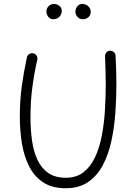

<svg xmlns="http://www.w3.org/2000/svg" viewBox="-20 -954 699 993"><path d="M151.9 -678.2Q163.1 -675.8 169.2 -666.3Q175.3 -656.7 172.9 -645.5Q156.2 -571.8 147 -500.2Q137.7 -428.7 137.7 -347.2Q137.7 -282.7 145.8 -226.1Q153.8 -169.4 174.1 -126.5Q194.3 -83.5 230 -59.1Q265.6 -34.7 320.3 -34.7Q375 -34.7 411.9 -63.2Q448.7 -91.8 471.7 -140.9Q494.6 -189.9 506.6 -252.7Q518.6 -315.4 522.7 -384.5Q526.9 -453.6 526.9 -521.5Q526.9 -554.7 525.6 -593.8Q524.4 -632.8 523.4 -663.1Q522.9 -674.3 530.3 -682.9Q537.6 -691.4 548.8 -691.9Q560.1 -691.9 568.6 -684.6Q577.1 -677.2 577.6 -666Q579.1 -635.3 580.6 -595.7Q582 -556.2 582 -521.5Q582 -447.8 576.7 -371.6Q571.3 -295.4 556.2 -225.3Q541 -155.3 512 -100.1Q482.9 -44.9 436 -12.7Q389.2 19.5 320.3 19.5Q250 19.5 203.9 -10.5Q157.7 -40.5 131.1 -92.8Q104.5 -145 93.5 -211.7Q82.5 -278.3 82.5 -351.6Q82.5 -433.1 92.5 -506.8Q102.5 -580.6 119.1 -657.2Q121.6 -668.5 131.3 -674.6Q141.1 -680.7 151.9 -678.2ZM449.2 -892.6Q449.2 -875.5 437 -865Q424.8 -854.5 409.2 -854.5Q392.1 -854.5 381.1 -866.5Q370.1 -878.4 370.1 -892.1Q370.1 -910.2 380.4 -921.9Q390.6 -933.6 405.3 -933.6Q423.8 -933.6 436.5 -921.6Q449.2 -909.7 449.2 -892.6ZM299.3 -898.9Q299.3 -879.4 286.9 -866.9Q274.4 -854.5 254.9 -854.5Q239.7 -854.5 230 -866.9Q220.2 -879.4 220.2 -894Q220.2 -910.6 231.4 -922.1Q242.7 -933.6 259.3 -933.6Q274.4 -933.6 286.9 -923.8Q299.3 -914.1 299.3 -898.9Z"/></svg>

Font: Mikhak-DS1-FD Light
Style: Regular
Weight: 300
Designer: Amin Abedi
Version: Version 3.2